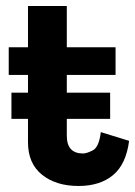

<svg xmlns="http://www.w3.org/2000/svg" viewBox="-20 -608 449 638"><path d="M18 -213V-300H73V-359H9V-451H73V-588H202V-451H364V-359H202V-300H346V-213H202V-157Q202 -98 256 -98Q268 -98 288.5 -108.5Q309 -119 315 -169L409 -140Q399 -62 355.5 -26Q312 10 241 10Q166 10 119.5 -27.5Q73 -65 73 -135V-213Z"/></svg>

Font: Zilla Slab Bold
Style: Bold
Weight: 700
Designer: Typotheque.com
Foundry: Typotheque type foundry
Version: Version 1.1; 2017; ttfautohint (v1.6)